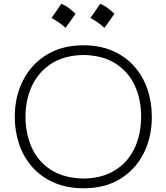

<svg xmlns="http://www.w3.org/2000/svg" viewBox="-20 -985 880 1015"><path d="M423.8 10.3Q333.5 10.3 265.1 -19.8Q196.8 -49.8 150.6 -102.1Q104.5 -154.3 81.3 -222.7Q58.1 -291 58.1 -367.7Q58.1 -474.1 101.8 -559.8Q145.5 -645.5 226.8 -695.6Q308.1 -745.6 421.4 -745.6Q507.8 -745.6 575.2 -716.3Q642.6 -687 688.7 -635.3Q734.9 -583.5 758.8 -514.9Q782.7 -446.3 782.7 -367.7Q782.7 -259.8 739.3 -174.1Q695.8 -88.4 615.2 -39.1Q534.7 10.3 423.8 10.3ZM421.9 -41Q502 -42.5 559.3 -69.6Q616.7 -96.7 653.8 -142.1Q690.9 -187.5 708.5 -245.6Q726.1 -303.7 726.1 -367.7Q726.1 -460.4 692.1 -533.4Q658.2 -606.4 590.6 -649.4Q522.9 -692.4 421.9 -694.3Q317.4 -692.4 249.3 -647.2Q181.2 -602.1 147.9 -528.6Q114.7 -455.1 114.7 -367.7Q114.7 -280.3 147 -206.8Q179.2 -133.3 247.3 -88.4Q315.4 -43.5 421.9 -41ZM509.8 -965.1Q525.9 -958.7 544.5 -946.1Q563 -933.4 585 -912Q572.1 -893.7 559 -875.2Q545.8 -856.6 531.8 -837.8Q515.2 -853.4 496.1 -866.6Q477 -879.7 457.7 -889.9Q471.1 -908.7 483.8 -927Q496.4 -945.3 509.8 -965.1ZM304.2 -965.1Q320.4 -958.7 338.9 -946.1Q357.4 -933.4 379.4 -912Q366.5 -893.7 353.4 -875.2Q340.2 -856.6 326.3 -837.8Q309.6 -853.4 290.5 -866.6Q271.5 -879.7 252.1 -889.9Q265.6 -908.7 278.2 -927Q290.8 -945.3 304.2 -965.1Z"/></svg>

Font: Pinar DS1 Light
Style: Regular
Weight: 300
Designer: Amin Abedi
Version: Version 3.000